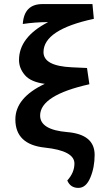

<svg xmlns="http://www.w3.org/2000/svg" viewBox="-20 -731 499 946"><path d="M366.2 194.8Q326.7 194.8 311.5 158.2Q346.7 119.6 346.7 74.7Q346.7 11.7 201.2 -3.7Q55.7 -19 55.7 -142.6Q55.7 -249.5 200.7 -317.9Q131.3 -327.1 102.5 -361.1Q73.7 -395 73.7 -435.1Q73.7 -548.3 217.3 -622.1Q154.8 -622.1 92.3 -612.8Q98.6 -710.9 189 -710.9H435.5L442.4 -638.2Q194.3 -585 194.3 -474.1Q194.3 -405.8 334 -399.4L408.7 -396L420.4 -315.9Q177.7 -261.7 177.7 -161.6Q177.7 -91.3 312 -80.1Q446.3 -68.8 446.3 32.2Q446.3 93.8 425 144.3Q403.8 194.8 366.2 194.8Z"/></svg>

Font: ALMAS
Style: Bold
Weight: 700
Designer: ALMAS Font/ by Husham Jawad Kadhim, derived from the Bainsely font by/ Paul James MIller
Foundry: High-Logic / Made with FontCreator
Version: Version 1.411;September 19, 2021;FontCreator 14.0.0.2814 32-